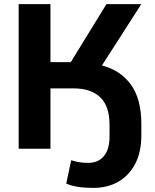

<svg xmlns="http://www.w3.org/2000/svg" viewBox="-20 -725 758 936"><path d="M435 191Q350 191 303 170L327 56Q365 69 410 69Q459 69 486.5 36Q514 3 514 -59V-115Q514 -208 468.5 -251Q423 -294 340 -294H226V0H71V-705H226V-422H325L499 -705H669L477 -406Q568 -382 618.5 -312Q669 -242 669 -121V-65Q669 17 639 74Q609 131 556.5 161Q504 191 435 191Z"/></svg>

Font: Nunito Sans ExtraBold
Style: Regular
Weight: 800
Designer: Vernon Adams
Foundry: Vernon Adams
Version: Version 3.101; ttfautohint (v1.8.4.7-5d5b);gftools[0.9.27]